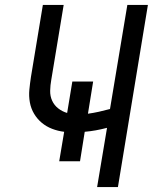

<svg xmlns="http://www.w3.org/2000/svg" viewBox="-20 -755 640 775"><path d="M372 0 412 -239Q389 -233 367 -229Q345 -225 322 -223L303 -104H219L239 -223Q214 -226 190.5 -235Q167 -244 148.5 -259.5Q130 -275 117.5 -296Q105 -317 100.5 -342Q96 -367 98.5 -393Q101 -419 105 -445L153 -735H237L187 -433Q183 -411 182.5 -389Q182 -367 190.5 -348.5Q199 -330 215 -317.5Q231 -305 251 -299L272 -426H356L335 -296Q357 -299 379.5 -304Q402 -309 424 -315L494 -735H577L456 0Z"/></svg>

Font: Iosevka SS04 Extended Oblique
Style: Regular
Weight: 400
Width: 7
Italic angle: -9°
Monospace: yes
Designer: Belleve Invis
Foundry: Belleve Invis
Version: Version 19.0.0; ttfautohint (v1.8.4)